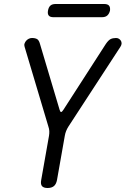

<svg xmlns="http://www.w3.org/2000/svg" viewBox="-20 -930 640 960"><path d="M218 10Q198 10 190 0.5Q182 -9 186 -30L225 -251Q227 -263 226.5 -274.5Q226 -286 222 -297L103 -696Q100 -705 103 -713Q106 -721 111.5 -727Q117 -733 124.5 -736.5Q132 -740 140 -740Q156 -740 165.5 -734.5Q175 -729 180 -710L278 -381Q281 -370 285.5 -370Q290 -370 297 -381L509 -710Q522 -729 533 -734.5Q544 -740 560 -740Q568 -740 574 -736.5Q580 -733 584 -727Q588 -721 588 -713Q588 -705 582 -696L322 -297Q315 -286 310.5 -274.5Q306 -263 304 -251L265 -30Q261 -9 249.5 0.5Q238 10 218 10ZM247 -844Q230 -844 223.5 -852.5Q217 -861 220 -877Q223 -894 232 -902Q241 -910 258 -910H501Q518 -910 525 -902Q532 -894 530 -877Q526 -861 516.5 -852.5Q507 -844 490 -844Z"/></svg>

Font: Maple Mono NL Light
Style: Italic
Weight: 300
Italic angle: -10°
Monospace: yes
Designer: subframe7536
Version: Version 7.000